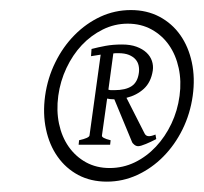

<svg xmlns="http://www.w3.org/2000/svg" viewBox="-20 -718 401 378"><path d="M359.4 -529.3Q354.5 -494.1 339.4 -463.4Q324.2 -432.6 301.5 -409.7Q278.8 -386.7 250.2 -373.5Q221.7 -360.4 190.4 -360.4Q158.7 -360.4 134 -373.5Q109.4 -386.7 93.3 -409.7Q77.1 -432.6 70.6 -463.4Q64 -494.1 68.8 -529.3Q73.7 -564.5 88.9 -595.2Q104 -626 126.7 -648.9Q149.4 -671.9 177.7 -685.1Q206.1 -698.2 237.8 -698.2Q269 -698.2 293.9 -685.1Q318.8 -671.9 335 -648.9Q351.1 -626 357.7 -595.2Q364.3 -564.5 359.4 -529.3ZM333.5 -529.3Q337.4 -558.1 331.8 -584Q326.2 -609.9 312.7 -629.2Q299.3 -648.4 278.6 -659.9Q257.8 -671.4 231.4 -671.4Q205.6 -671.4 182.4 -659.9Q159.2 -648.4 141.1 -629.2Q123 -609.9 110.8 -584Q98.6 -558.1 94.7 -529.3Q90.8 -500 96.2 -474.4Q101.6 -448.7 115.2 -429.2Q128.9 -409.7 149.4 -398.4Q169.9 -387.2 195.8 -387.2Q222.2 -387.2 245.4 -398.4Q268.6 -409.7 286.9 -429.2Q305.2 -448.7 317.4 -474.4Q329.6 -500 333.5 -529.3ZM134.8 -433.1 135.7 -441.9Q155.3 -446.3 156.2 -451.2L178.2 -610.4L159.2 -607.4L160.2 -621.6Q173.3 -625 187.7 -627.7Q202.1 -630.4 220.2 -630.4Q236.8 -630.4 248.8 -626Q260.7 -621.6 268.3 -614.5Q275.9 -607.4 279.1 -598.1Q282.2 -588.9 280.8 -579.1Q277.3 -556.2 263.2 -543.2Q249 -530.3 229 -525.4L264.2 -456.1Q266.6 -450.7 271.5 -450Q276.4 -449.2 286.1 -453.1L287.6 -444.3L286.1 -443.4Q277.8 -439 267.3 -434.6Q256.8 -430.2 252 -430.2Q248 -430.2 244.4 -433.1Q240.7 -436 239.7 -439L205.1 -522.5H204.1Q197.3 -522.5 190.9 -523.9L180.7 -451.2Q179.7 -446.3 197.8 -441.9L196.8 -433.1ZM212.9 -613.3H208Q205.6 -613.3 203.1 -612.8L193.4 -541.5Q196.3 -540.5 198.7 -540.5H205.1Q227.1 -540.5 239 -548.3Q251 -556.2 253.4 -574.7Q254.4 -582 252.9 -588.9Q251.5 -595.7 246.8 -601.1Q242.2 -606.4 233.9 -609.9Q225.6 -613.3 212.9 -613.3Z"/></svg>

Font: Gentium Plus APac
Style: Italic
Weight: 400
Italic angle: -8°
Designer: J. Victor Gaultney, Annie Olsen, Iska Routamaa, Becca Hirsbrunner
Foundry: SIL International
Version: Version 5.000